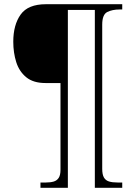

<svg xmlns="http://www.w3.org/2000/svg" viewBox="-20 -780 648 911"><path d="M172 111V86H197Q219 86 234.5 81.5Q250 77 258.5 64Q267 51 267 26V-386H196Q138 -386 104.5 -413.5Q71 -441 57 -485.5Q43 -530 43 -582Q43 -662 78 -711Q113 -760 198 -760H560V-735H547Q513 -735 489 -723Q465 -711 465 -663V21Q465 48 473 62Q481 76 497 81Q513 86 539 86H560V111H430V-733H302V111Z"/></svg>

Font: Noto Serif Hentaigana ExtraLight
Style: Regular
Weight: 200
Designer: Kazuhiro Yamada
Foundry: nipponia
Version: Version 1.000